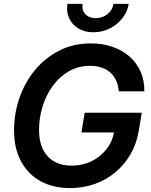

<svg xmlns="http://www.w3.org/2000/svg" viewBox="-20 -963 781 994"><path d="M342.8 10.7Q253.4 10.7 188.5 -25.9Q123.5 -62.5 88.1 -129.4Q52.7 -196.3 52.7 -287.6Q52.7 -376 81.1 -457Q109.4 -538.1 161.9 -601.3Q214.4 -664.6 287.6 -701.4Q360.8 -738.3 450.7 -738.3Q510.7 -738.3 562 -720.7Q613.3 -703.1 650.6 -670.4Q688 -637.7 708 -592Q728 -546.4 727.1 -490.2H594.7Q592.8 -520.5 582 -544.7Q571.3 -568.8 552.5 -586.2Q533.7 -603.5 507.3 -612.8Q481 -622.1 447.3 -622.1Q384.3 -622.1 335.2 -593.3Q286.1 -564.5 251.7 -516.4Q217.3 -468.3 199.7 -409.4Q182.1 -350.6 182.1 -290Q182.1 -202.6 226.6 -154.1Q271 -105.5 350.1 -105.5Q406.7 -105.5 453.6 -128.2Q500.5 -150.9 531.7 -191.4Q563 -231.9 571.8 -284.7L602.1 -277.3H401.4L418.5 -379.4H713.9L698.7 -287.6Q687.5 -219.7 655.8 -164.8Q624 -109.9 576.7 -70.6Q529.3 -31.2 469.5 -10.3Q409.7 10.7 342.8 10.7ZM463.4 -795.9Q418.5 -795.9 385.7 -815.7Q353 -835.4 337.9 -868.7Q322.8 -901.9 329.1 -942.9H407.7Q402.3 -910.6 421.6 -889.9Q440.9 -869.1 475.6 -869.1Q499 -869.1 518.6 -878.7Q538.1 -888.2 551 -904.8Q564 -921.4 567.4 -942.9H646.5Q639.6 -901.9 613.3 -868.4Q586.9 -835 547.6 -815.4Q508.3 -795.9 463.4 -795.9Z"/></svg>

Font: Inter 24pt SemiBold
Style: Italic
Weight: 600
Italic angle: -9.3988°
Designer: Rasmus Andersson
Foundry: rsms
Version: Version 4.001;git-66647c0bb